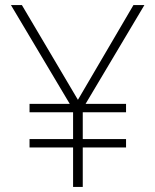

<svg xmlns="http://www.w3.org/2000/svg" viewBox="-20 -734 610 754"><path d="M286 -342 504 -714H547L316 -326H475V-293H305V-188H475V-155H305V0H267V-155H96V-188H267V-293H96V-326H254L23 -714H66Z"/></svg>

Font: Noto Sans Lao Looped ExtraLight
Style: Regular
Weight: 200
Designer: Mark Frömberg, Ben Mitchell
Foundry: The Fontpad Ltd
Version: Version 1.002; ttfautohint (v1.8.4.7-5d5b)